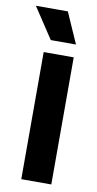

<svg xmlns="http://www.w3.org/2000/svg" viewBox="-93 -743 395 781"><g transform="rotate(10 105.0 -352.5)"><path d="M54 0V-525H178V0ZM74 -578 -10 -705H122L178 -578Z"/></g></svg>

Font: Bricolage Grotesque 72pt SemiCondensed SemiBold
Style: Regular
Weight: 600
Width: 4
Designer: Mathieu Triay
Foundry: Atelier Triay
Version: Version 1.001;gftools[0.9.33.dev8+g029e19f]